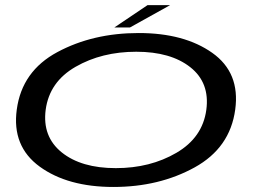

<svg xmlns="http://www.w3.org/2000/svg" viewBox="-20 -719 1022 744"><path d="M419.5 5.5Q242.5 5.5 134 -73.2Q25.5 -152 45 -294.5Q65 -443.5 202.5 -517.2Q340 -591 517.5 -591Q694 -591 802.5 -514.2Q911 -437.5 891.5 -294.5Q871.5 -146 734 -70.2Q596.5 5.5 419.5 5.5ZM429 -67.5Q562 -67.5 663.5 -126.8Q765 -186 779.5 -293.5Q793.5 -398.5 717.5 -458.5Q641.5 -518.5 508 -518.5Q374.5 -518.5 273 -460.2Q171.5 -402 157 -293.5Q143.5 -189.5 219.2 -128.5Q295 -67.5 429 -67.5ZM423 -612.5 551.5 -699H639L483.5 -612.5Z"/></svg>

Font: Anybody UltraExpanded Regular
Style: Italic
Weight: 400
Width: 9
Italic angle: -10°
Designer: Tyler Finck
Foundry: Etcetera Type Company
Version: Version 1.010; ttfautohint (v1.8.3) -l 8 -r 50 -G 200 -x 14 